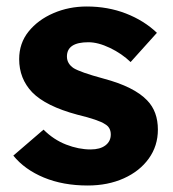

<svg xmlns="http://www.w3.org/2000/svg" viewBox="-20 -561 533 591"><path d="M250 10Q174 10 115 -14.5Q56 -39 21 -82L114 -162Q145 -131 183.5 -116Q222 -101 259 -101Q288 -101 304.5 -113.5Q321 -126 321 -147Q321 -169 303 -179Q284 -192 218 -208Q121 -234 79 -277Q39 -319 39 -379Q39 -428 68 -464Q97 -500 144.5 -520.5Q192 -541 247 -541Q312 -541 367.5 -519.5Q423 -498 463 -460L382 -370Q355 -396 318.5 -413.5Q282 -431 252 -431Q186 -431 186 -387Q186 -365 207 -351Q217 -345 239.5 -337Q262 -329 299 -319Q393 -294 433 -252Q466 -218 466 -162Q466 -112 438 -73Q410 -34 361 -12Q312 10 250 10Z"/></svg>

Font: Readex Pro bold
Style: Bold
Weight: 700
Designer: Bonnie Shaver-Troup, Thomas Jockin
Foundry: Lexend
Version: Version 1.200; ttfautohint (v1.8.3)